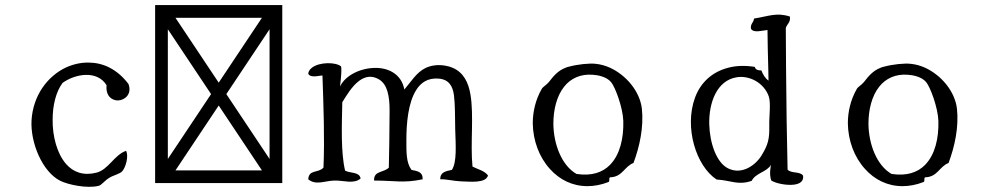

<svg xmlns="http://www.w3.org/2000/svg" viewBox="-20 -720 3878 755"><path d="M485 -390C463 -419 438 -440 411 -454C384 -468 355 -474 326 -474C296 -474 266 -467 238 -454C167 -420 110 -345 104 -247C99 -158 147 -44 217 -9C247 6 321 22 367 11C380 8 389 -8 410 -21C426 -31 452 -36 461 -47C476 -65 486 -107 476 -127C429 -111 407 -53 359 -41C308 -28 268 -43 240 -75C204 -116 186 -185 187 -250C187 -306 200 -359 226 -394C276 -430 362 -445 399 -385C395 -342 420 -325 444 -325C472 -326 500 -351 485 -390Z M1090 0V-700H590V0ZM670 -650H1010L840 -395ZM1040 -605V-95L870 -350ZM840 -305 1010 -50H670ZM810 -350 640 -95V-605Z M1899 -30C1885 -49 1859 -54 1838 -65C1829 -155 1844 -266 1830 -348C1822 -397 1802 -435 1761 -453C1752 -457 1742 -460 1730 -462C1698 -467 1674 -462 1654 -453C1617 -435 1596 -398 1570 -368C1559 -428 1508 -454 1454 -453C1398 -452 1339 -425 1317 -380C1317 -380 1324 -431 1322 -454C1322 -456 1321 -457 1321 -459C1301 -476 1237 -477 1207 -454C1199 -448 1193 -440 1192 -430C1202 -411 1239 -424 1248 -423C1252 -307 1257 -174 1252 -61C1231 -38 1195 -55 1192 -15C1222 10 1256 -9 1295 -10C1331 -11 1371 5 1398 -18C1394 -45 1357 -38 1337 -49C1320 -121 1324 -224 1326 -318C1342 -344 1364 -381 1392 -402C1415 -419 1441 -425 1470 -408C1504 -388 1512 -341 1512 -285C1512 -211 1510 -109 1509 -61C1501 -52 1486 -48 1473 -43C1460 -38 1450 -30 1451 -10C1533 -10 1566 1 1642 -15C1643 -45 1621 -47 1598 -52C1577 -81 1578 -121 1578 -170C1578 -236 1585 -315 1616 -365C1635 -396 1663 -414 1704 -411C1745 -408 1760 -382 1765 -346C1770 -308 1769 -259 1770 -212C1772 -148 1777 -83 1757 -52C1734 -47 1711 -44 1711 -15C1735 -16 1764 -8 1791 -7C1828 -6 1890 2 1899 -30Z M2504 -293C2496 -361 2442 -425 2378 -454C2360 -462 2342 -467 2323 -469C2297 -472 2251 -467 2218 -458C2213 -457 2209 -456 2205 -454C2173 -442 2156 -420 2138 -397C2128 -385 2115 -379 2110 -370C2086 -328 2075 -281 2075 -235C2076 -167 2100 -102 2143 -55C2180 -14 2230 12 2290 12C2316 12 2344 7 2372 -4C2381 -6 2370 -25 2383 -23C2428 -26 2436 -66 2471 -79C2495 -143 2512 -220 2504 -293ZM2431 -245C2433 -177 2418 -112 2379 -72C2350 -42 2307 -27 2247 -36C2189 -69 2157 -152 2156 -233C2156 -288 2169 -343 2199 -380C2224 -411 2262 -430 2311 -426C2329 -425 2365 -419 2383 -397C2399 -378 2429 -298 2431 -245Z M3138 -29C3127 -47 3091 -37 3077 -53C3074 -182 3072 -316 3071 -453C3071 -505 3070 -558 3070 -610C3074 -625 3090 -632 3086 -655C3033 -672 3002 -656 2945 -647C2944 -631 2930 -627 2933 -607C2944 -589 2975 -600 2998 -602C2998 -556 3000 -501 3001 -454C3001 -435 3002 -418 3002 -403C2989 -412 2980 -427 2974 -443C2962 -443 2953 -445 2949 -454C2949 -455 2948 -456 2948 -457C2910 -463 2876 -462 2845 -454C2781 -438 2735 -396 2713 -336C2670 -219 2717 -67 2798 -14C2854 -11 2882 10 2936 -9C2951 -40 2995 -43 3012 -72C3012 -72 3003 -36 3013 -10C3031 1 3072 10 3103 6C3125 3 3141 -7 3138 -29ZM3005 -224C3006 -173 3000 -151 2976 -111C2954 -73 2899 -30 2843 -58C2798 -80 2771 -156 2769 -231C2767 -317 2799 -403 2876 -416C2928 -425 2985 -393 3003 -341C3012 -314 3004 -264 3005 -224Z M3743 -293C3735 -361 3681 -425 3617 -454C3599 -462 3581 -467 3562 -469C3536 -472 3490 -467 3457 -458C3452 -457 3448 -456 3444 -454C3412 -442 3395 -420 3377 -397C3367 -385 3354 -379 3349 -370C3325 -328 3314 -281 3314 -235C3315 -167 3339 -102 3382 -55C3419 -14 3469 12 3529 12C3555 12 3583 7 3611 -4C3620 -6 3609 -25 3622 -23C3667 -26 3675 -66 3710 -79C3734 -143 3751 -220 3743 -293ZM3670 -245C3672 -177 3657 -112 3618 -72C3589 -42 3546 -27 3486 -36C3428 -69 3396 -152 3395 -233C3395 -288 3408 -343 3438 -380C3463 -411 3501 -430 3550 -426C3568 -425 3604 -419 3622 -397C3638 -378 3668 -298 3670 -245Z"/></svg>

Font: Yuji Syuku Std R
Style: Regular
Weight: 400
Designer: Kataoka Yuji
Foundry: Kinuta Font Factory
Version: Version 3.000;hotconv 1.0.111;makeotfexe 2.5.65597